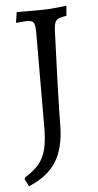

<svg xmlns="http://www.w3.org/2000/svg" viewBox="-55 -680 438 859"><g transform="rotate(-5 163.5 -251.0)"><path d="M40 144 23 111 26 103Q67 78 89.5 51Q112 24 121.5 -15.5Q131 -55 131 -115L132 -540Q132 -572 125 -582.5Q118 -593 95 -593Q89 -593 78 -592Q67 -591 57.5 -590Q48 -589 48 -589L46 -593L53 -637H161Q183 -637 210 -639Q237 -641 257 -643.5Q277 -646 277 -646L273 -601Q238 -596 228 -586Q218 -576 216 -544Q215 -517 213.5 -473.5Q212 -430 210 -378.5Q208 -327 206.5 -276Q205 -225 204 -183Q203 -141 203 -116Q202 -14 163.5 47.5Q125 109 40 144Z"/></g></svg>

Font: Alegreya
Style: Regular
Weight: 400
Designer: Juan Pablo del Peral
Foundry: Huerta Tipografica
Version: Version 2.009